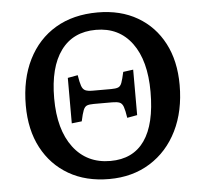

<svg xmlns="http://www.w3.org/2000/svg" viewBox="-52 -768 886 837"><g transform="rotate(-5 391.0 -350.0)"><path d="M393 14Q291 14 216 -29.5Q141 -73 99.5 -151.5Q58 -230 58 -337Q58 -452 100.5 -537Q143 -622 220.5 -668Q298 -714 405 -714Q505 -714 579 -671Q653 -628 693.5 -550.5Q734 -473 734 -368Q734 -254 691.5 -168Q649 -82 572 -34Q495 14 393 14ZM405 -64Q504 -64 554.5 -136Q605 -208 605 -349Q605 -486 548.5 -562.5Q492 -639 391 -639Q291 -639 237.5 -566Q184 -493 184 -357Q184 -220 243 -142Q302 -64 405 -64ZM251 -242V-441L295 -449Q300 -417 305.5 -401.5Q311 -386 322 -381Q333 -376 354 -376H435Q455 -376 465.5 -380Q476 -384 481.5 -399Q487 -414 494 -446L538 -452V-253L494 -245Q489 -278 483.5 -293.5Q478 -309 467 -313.5Q456 -318 435 -318H354Q334 -318 324 -314Q314 -310 308 -295Q302 -280 295 -247Z"/></g></svg>

Font: Literata Medium
Style: Regular
Weight: 500
Designer: Latin by Veronika Burian and Jose Scaglione. Greek by Irene Vlachou. Cyrillic by Vera Evstafieva.
Foundry: TypeTogether
Version: Version 3.103; ttfautohint (v1.8.4.7-5d5b);gftools[0.9.29]